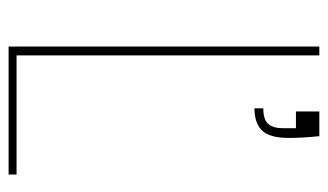

<svg xmlns="http://www.w3.org/2000/svg" viewBox="-174 -570 744 435"><g transform="rotate(90 197.5 -352.0)"><path d="M105 -18H375V0H85V-704H105ZM288 -704Q292 -665 292 -635Q292 -591 275 -574Q258 -557 225 -557V-577Q250 -577 260 -588Q270 -599 270 -622V-651H232V-704Z"/></g></svg>

Font: Fz Poppins Thin
Style: Regular
Weight: 100
Designer: Ninad Kale (Devanagari), Jonny Pinhorn (Latin)
Foundry: Indian Type Foundry
Version: Vit hóa bi Vntype.Com & FontZin.Com